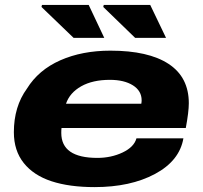

<svg xmlns="http://www.w3.org/2000/svg" viewBox="-20 -745 820 777"><path d="M526.9 -591.8 397.9 -716.8 399.9 -725.1H587.9L651.9 -591.8ZM277.8 -591.8 147.9 -716.8 149.9 -725.1H338.9L401.9 -591.8ZM362.8 12.2Q260.7 12.2 188.5 -11.5Q116.2 -35.2 76.2 -85.2Q36.1 -135.3 36.1 -210Q36.1 -313.5 88.9 -386.2Q135.7 -461.9 224.1 -501Q312.5 -540 426.8 -540Q580.6 -540 662.4 -486.3Q744.1 -432.6 744.1 -327.1Q744.1 -292.5 731.9 -227.1H229Q228 -220.2 228 -207Q228 -106 374 -106Q429.7 -106 476.1 -127.9Q522.5 -149.9 532.2 -185.1H722.2Q706.5 -94.2 607.2 -41Q507.8 12.2 362.8 12.2ZM247.1 -325.2H551.8Q553.2 -332.5 553.2 -338.9Q553.2 -377.4 517.8 -399.7Q482.4 -421.9 424.8 -421.9Q355 -421.9 308.6 -395.8Q262.2 -369.6 247.1 -325.2Z"/></svg>

Font: Archivo Expanded ExtraBold
Style: Italic
Weight: 800
Width: 7
Italic angle: -10°
Designer: Hector Gatti
Foundry: Omnibus-Type
Version: Version 2.001